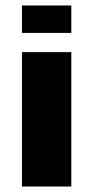

<svg xmlns="http://www.w3.org/2000/svg" viewBox="-20 -680 340 700"><path d="M60 0V-490H240V0ZM60 -560V-660H240V-560Z"/></svg>

Font: Xolonium
Style: Bold
Weight: 700
Designer: Severin Meyer
Version: Version 4.2